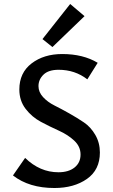

<svg xmlns="http://www.w3.org/2000/svg" viewBox="-20 -936 565 963"><path d="M243 -700 193 -740 332 -916 404 -855ZM384 -161Q384 -201 352.5 -230.5Q321 -260 275.5 -280.5Q230 -301 185 -325Q140 -349 108.5 -390Q77 -431 77 -487Q77 -571 138.5 -618Q200 -665 292 -665Q397 -665 470 -621L418 -538Q356 -586 274 -586Q223 -586 198 -561.5Q173 -537 173 -504Q173 -474 196 -449Q219 -424 253 -407Q287 -390 327 -367.5Q367 -345 401 -322Q435 -299 458 -259.5Q481 -220 481 -171Q481 -84 416 -38.5Q351 7 253 7Q126 7 45 -56L106 -144Q180 -72 273 -72Q324 -72 354 -96Q384 -120 384 -161Z"/></svg>

Font: EauTestText Semibold
Style: Regular
Weight: 600
Designer: Christian Thalmann (Catharsis Fonts)
Version: Version 0.001;PS 000.001;hotconv 1.0.88;makeotf.lib2.5.64775